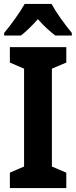

<svg xmlns="http://www.w3.org/2000/svg" viewBox="-20 -953 385 973"><path d="M241 -933H105C83 -893 34 -825 1 -786V-773H86C111 -792 141 -821 172 -856C202 -821 233 -794 260 -773H344V-786C307 -831 265 -889 241 -933ZM316 0V-78L243 -109V-605L316 -636V-714H30V-636L102 -605V-109L30 -78V0Z"/></svg>

Font: Noto Sans Devanagari UI Condensed
Style: Bold
Weight: 700
Width: 3
Designer: Jelle Bosma - Monotype Design Team
Foundry: Monotype Imaging Inc.
Version: Version 2.004